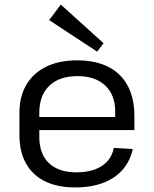

<svg xmlns="http://www.w3.org/2000/svg" viewBox="-20 -812 673 840"><path d="M310 8Q232 8 177.5 -18.5Q123 -45 94 -96.5Q65 -148 65 -221V-319Q65 -390 95.5 -441.5Q126 -493 182.5 -520.5Q239 -548 318 -548Q438 -548 503 -484.5Q568 -421 568 -304V-243H135V-300H498L484 -277V-324Q484 -397 440 -438Q396 -479 320 -479Q240 -479 196 -437Q152 -395 152 -319V-213Q152 -138 194.5 -98Q237 -58 314 -58Q383 -58 425.5 -86Q468 -114 478 -165L561 -160Q543 -79 477.5 -35.5Q412 8 310 8ZM433 -623 405 -586 195 -724 246 -792Z"/></svg>

Font: Pathway Extreme
Style: Regular
Weight: 400
Designer: Eduardo Rodriguez Tunni
Foundry: Eduardo Rodriguez Tunni
Version: Version 1.001;gftools[0.9.26]